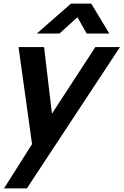

<svg xmlns="http://www.w3.org/2000/svg" viewBox="-20 -800 682 1060"><path d="M407.6 -705 458.4 -615H583.4L483.7 -780H371.7L183.4 -615H308.4ZM506.3 -540 266.9 -172.5 223.3 -540H82.3L156.9 -4.5L2.3 240H128.3L642.3 -540Z"/></svg>

Font: Manrope
Style: ExtraBoldItalic
Weight: 800
Italic angle: -15°
Designer: Mikhail Sharanda
Foundry: Mikhail Sharanda
Version: Version 4.502;hotconv 1.0.109;makeotfexe 2.5.65596